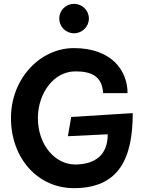

<svg xmlns="http://www.w3.org/2000/svg" viewBox="-20 -965 755 998"><path d="M288 -869C288 -826 322 -792 365 -792C407 -792 442 -826 442 -869C442 -911 407 -945 365 -945C322 -945 288 -911 288 -869ZM670 -377 350 -357 333 -257 540 -267C540 -137 446 -110 370 -110C269 -110 177 -209 177 -351C177 -480 259 -594 372 -594C449 -594 511 -573 516 -481H643C643 -597 561 -715 364 -715C189 -715 37 -557 37 -351C37 -144 175 13 364 13C598 13 670 -141 670 -377Z"/></svg>

Font: Bluebird
Style: Regular
Weight: 400
Designer: Jasper
Foundry: Cannot Into Space Fonts
Version: Version 0.98